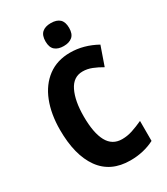

<svg xmlns="http://www.w3.org/2000/svg" viewBox="-227 -1031 991 1140"><g transform="rotate(-30 268.5 -461.5)"><path d="M336 -590Q272 -590 240.5 -525.5Q209 -461 209 -355Q209 -242 241 -183Q273 -124 340 -124Q376 -124 411 -135.5Q446 -147 485 -165V-28Q411 10 320 10Q185 10 116 -86.5Q47 -183 47 -356Q47 -464 79.5 -547Q112 -630 175 -677Q238 -724 327 -724Q374 -724 419.5 -711.5Q465 -699 508 -675L463 -546Q431 -565 399.5 -577.5Q368 -590 336 -590ZM316 -933Q356 -933 376.5 -914Q397 -895 397 -854Q397 -813 375.5 -794.5Q354 -776 316 -776Q278 -776 256.5 -794.5Q235 -813 235 -854Q235 -895 256 -914Q277 -933 316 -933Z"/></g></svg>

Font: Noto Sans Telugu Condensed ExtraBold
Style: Regular
Weight: 800
Width: 3
Designer: Jelle Bosma - Monotype Design Team
Foundry: Monotype Imaging Inc.
Version: Version 2.005; ttfautohint (v1.8.4.7-5d5b)